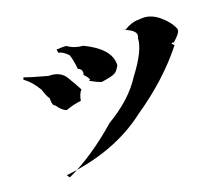

<svg xmlns="http://www.w3.org/2000/svg" viewBox="-83 -608 800 690"><g transform="rotate(-20 316.5 -263.5)"><path d="M77 -39Q175 -84 278 -174Q371 -229 416 -300Q477 -380 478 -426Q481 -431 481 -437Q481 -457 431 -474L446 -469Q475 -487 500 -487L519 -488Q552 -488 582 -462Q612 -436 622 -410L623 -405Q623 -392 594 -367L588 -368Q585 -368 585 -366Q585 -364 593 -357Q512 -254 387 -169Q261 -71 69 -50ZM149 -270Q132 -276 116 -300Q106 -302 106 -326V-331Q98 -341 89 -370Q67 -407 40 -426L43 -434Q63 -426 129 -408Q174 -408 192.5 -377.5Q211 -347 224 -322Q212 -309 208 -284Q179 -281 149 -270ZM302 -322Q290 -325 259 -342H260Q265 -342 265 -345Q265 -351 249 -368Q251 -373 251 -378Q251 -390 237 -396Q233 -435 226 -452Q207 -472 191 -474L189 -487L211 -488Q220 -488 226 -487Q252 -469 284 -467Q375 -423 375 -365V-359Q364 -340 357 -336Q346 -328 302 -322Z"/></g></svg>

Font: Xiangcui Kesong Xiangcui Kesong
Style: Regular
Weight: 400
Version: Version 1.501;March 28, 2024;FontCreator 14.0.0.2814 64-bit